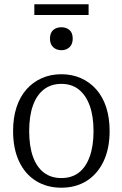

<svg xmlns="http://www.w3.org/2000/svg" viewBox="-20 -865 571 895"><path d="M491 -254Q491 -172 462.5 -112.5Q434 -53 383.5 -21.5Q333 10 266 10Q199 10 148 -21.5Q97 -53 69 -112.5Q41 -172 41 -254Q41 -316 57 -365Q73 -414 103 -448Q133 -482 174.5 -500.5Q216 -519 266 -519Q316 -519 357.5 -500.5Q399 -482 429 -448Q459 -414 475 -365Q491 -316 491 -254ZM116 -254Q116 -184 133.5 -135Q151 -86 184.5 -60.5Q218 -35 266 -35Q314 -35 347 -60Q380 -85 398 -134.5Q416 -184 416 -254Q416 -324 398 -373Q380 -422 347 -448Q314 -474 266 -474Q218 -474 184.5 -448Q151 -422 133.5 -373Q116 -324 116 -254ZM266 -631Q243 -631 228 -645Q213 -659 213 -685Q213 -712 228 -725Q243 -738 266 -738Q289 -738 304 -725Q319 -712 319 -685Q319 -659 304 -645Q289 -631 266 -631ZM140 -845H393V-795H140Z"/></svg>

Font: Roboto Serif 28pt Condensed Light
Style: Regular
Weight: 300
Width: 3
Designer: Greg Gazdowicz
Foundry: Commercial Type
Version: Version 1.008